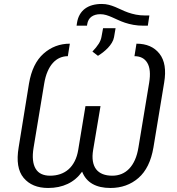

<svg xmlns="http://www.w3.org/2000/svg" viewBox="-20 -930 886 960"><path d="M73.2 -192.8 125 -512.4Q142 -612.6 197.8 -661.9Q253.9 -711.6 329.2 -711.6L319.2 -649.1Q297.9 -649.1 278.9 -640.8Q259.9 -632.5 244.5 -615.4Q229 -598.4 217.9 -572.6Q206.7 -546.9 201 -512.1L148.1 -192.8Q142 -156.6 144.9 -130.1Q147.7 -103.7 158.4 -86.1Q169 -68.5 187.3 -60Q205.6 -51.5 230.1 -51.5Q257.8 -51.5 281.2 -59.5Q304.7 -67.5 322.8 -83.5Q340.9 -99.4 353.3 -123.8Q365.8 -148.1 371.1 -180.4L407.3 -399.5H482.6L445.7 -180.4Q440.3 -148.1 444.4 -123.8Q448.5 -99.4 460.9 -83.5Q473.4 -67.5 493.8 -59.5Q514.2 -51.5 541.5 -51.5Q566.4 -51.5 587.7 -60.2Q609 -68.9 625.9 -86.5Q642.8 -104 654.7 -130.7Q666.5 -157.3 672.2 -192.8L725.9 -516.7Q736.5 -582.7 716.4 -615.9Q696.4 -649.1 652.3 -649.1L662.3 -711.6Q737.9 -711.6 777.3 -661.6Q816.8 -611.5 800.8 -517L747.2 -192.8Q729.8 -90.2 672.2 -40.1Q614.7 9.9 532 9.9Q478 9.9 442.3 -10.5Q406.6 -30.9 390.6 -71.7Q361.5 -30.9 318.5 -10.5Q275.6 9.9 220.5 9.9Q140.3 9.9 98 -40.8Q56.1 -91.3 73.2 -192.8ZM364.7 -813.9Q368.3 -838.4 378.6 -856.5Q388.8 -874.6 404.8 -886.5Q420.8 -898.4 441.9 -904.3Q463.1 -910.2 488.3 -910.2Q507.8 -910.2 524.1 -905.9Q540.5 -901.6 555.9 -895.2Q571.4 -888.8 587 -881.4Q602.6 -873.9 620.4 -867.5Q638.1 -861.2 659.3 -856.9Q680.4 -852.6 706.7 -852.6H726.9L719.1 -801.5H698.5Q669.7 -801.5 646.8 -805.8Q623.9 -810 604.9 -816.4Q585.9 -822.8 570 -830.3Q554 -837.7 539.4 -844.1Q524.9 -850.5 510.7 -854.8Q496.4 -859 481.2 -859Q455.3 -859 437.7 -846.8Q420.1 -834.5 415.8 -807.9L415.1 -801.5H362.9ZM487.6 -746.8 495.4 -789.1H557.9L550.1 -744Q547.6 -729.8 539.2 -716.1Q530.9 -702.4 519.4 -690.3Q507.8 -678.3 494.7 -668.1Q481.5 -658 469.8 -650.9L442.1 -672.2Q462.4 -693.5 473.5 -711.1Q484.7 -728.7 487.6 -746.8Z"/></svg>

Font: Inter P Light
Style: Italic
Weight: 300
Italic angle: 9.39999°
Designer: Rasmus Andersson
Foundry: rsms
Version: Version 3.018;git-588b23468